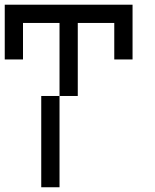

<svg xmlns="http://www.w3.org/2000/svg" viewBox="-20 -789 655 809"><path d="M153.8 0V-384.6H230.8V0ZM461.5 -692.3H307.7V-384.6H230.8V-692.3H76.9V-538.5H0V-769.2H538.5V-538.5H461.5Z"/></svg>

Font: Mintsoda - Lime Green 13x16
Style: Regular
Weight: 400
Designer: Mintsoda-15
Version: Version 1.0